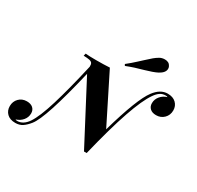

<svg xmlns="http://www.w3.org/2000/svg" viewBox="-269 -1079 1412 1375"><g transform="rotate(30 437.0 -391.0)"><path d="M952 -569Q952 -530 926 -504Q900 -478 861 -478Q829 -478 811 -494.5Q793 -511 793 -538Q793 -571 814.5 -596.5Q836 -622 868 -631Q863 -635 852 -635Q825 -635 805.5 -621.5Q786 -608 768 -582Q724 -519 674.5 -376Q625 -233 567 5H545L286 -488Q187 -67 123 11Q99 41 74.5 57.5Q50 74 16 74Q-29 74 -53.5 50Q-78 26 -78 -11Q-78 -50 -52.5 -76Q-27 -102 12 -102Q45 -102 63 -85.5Q81 -69 81 -42Q81 -9 60 16Q39 41 6 51Q10 55 22 55Q71 54 107 1Q145 -55 187 -192.5Q229 -330 277 -541Q278 -561 271.5 -570.5Q265 -580 249 -583.5Q233 -587 200 -588L205 -608Q236 -605 294 -605Q357 -605 405 -608L603 -212Q687 -507 750 -590Q798 -654 858 -654Q902 -654 927 -630Q952 -606 952 -569ZM590 -776Q621 -805 638.5 -819.5Q656 -834 675 -845Q694 -856 718 -856Q753 -856 766 -829Q771 -820 771 -809Q771 -792 759 -777.5Q747 -763 726 -752Q709 -743 683.5 -734Q658 -725 630 -717Q555 -697 492 -672L485 -684Q524 -715 554 -743Q584 -771 590 -776Z"/></g></svg>

Font: Playfair Display SC
Style: Bold Italic
Weight: 700
Italic angle: -14°
Designer: Claus Eggers Sørensen
Foundry: Claus Eggers Sørensen
Version: Version 1.200; ttfautohint (v1.6)